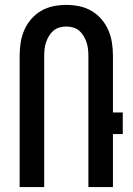

<svg xmlns="http://www.w3.org/2000/svg" viewBox="-20 -762 540 782"><path d="M60 0V-534Q60 -561 64 -587.5Q68 -614 78.5 -638.5Q89 -663 106.5 -683.5Q124 -704 147 -717.5Q170 -731 196.5 -736.5Q223 -742 250 -742Q277 -742 303.5 -736.5Q330 -731 353 -717.5Q376 -704 393.5 -683.5Q411 -663 421.5 -638.5Q432 -614 436 -587.5Q440 -561 440 -534V-304H480V-216H440V0H340V-534Q340 -548 338.5 -562Q337 -576 332.5 -589.5Q328 -603 320.5 -615.5Q313 -628 302.5 -637Q292 -646 278 -650Q264 -654 250 -654Q236 -654 222 -650Q208 -646 197.5 -637Q187 -628 179.5 -615.5Q172 -603 167.5 -589.5Q163 -576 161.5 -562Q160 -548 160 -534V0Z"/></svg>

Font: Iosevka Semibold
Style: Regular
Weight: 600
Monospace: yes
Designer: Belleve Invis
Foundry: Belleve Invis
Version: Version 33.2.3; ttfautohint (v1.8.4)